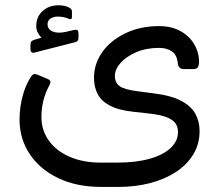

<svg xmlns="http://www.w3.org/2000/svg" viewBox="-20 -558 850 739"><path d="M113.1 -355.7Q105.5 -353.7 101.4 -357.1Q97.3 -360.5 97.3 -367.5V-384.3Q97.3 -395.1 101 -398.8Q104.7 -402.5 113.3 -405.3L139.6 -413.1Q131.8 -420.5 125.6 -432.3Q119.5 -444.1 119.5 -457.6Q119.5 -493.5 144 -515.6Q168.4 -537.7 205.6 -537.7Q217.2 -537.7 227.7 -535.5Q238.3 -533.3 245.5 -529.1Q256.9 -523.7 256.9 -514.4V-492.1Q256.9 -481.5 246.5 -484.7Q236.1 -489.9 225.1 -492Q214 -494.1 202.6 -494.1Q185.1 -494.1 174 -486.2Q163 -478.2 163 -464.8Q163 -445.2 183.2 -436.7Q203.3 -428.2 235.3 -435.8L264.4 -442.6Q275.4 -444.6 278.7 -441.6Q282 -438.6 282 -430.2V-411.8Q282 -399.1 270.4 -395.9ZM368.5 161.4Q275.4 161.4 204.8 127.9Q134.1 94.4 94.7 35.5Q55.2 -23.3 55.2 -98.4Q55.2 -121.9 58.8 -147.9Q62.3 -173.8 70.5 -200.3Q78.6 -226.7 91.6 -249.9Q101.3 -268 107.8 -271.6Q114.3 -275.2 128.4 -268.9L161.1 -255.1Q169.4 -252.1 173 -247Q176.6 -241.9 169.4 -228.4Q153.9 -200.1 146.6 -169.2Q139.3 -138.2 139.5 -106.2Q139.7 -56.4 168 -16.8Q196.4 22.8 247.7 45.3Q299.1 67.9 369.6 67.9H430.1Q502.9 67.9 555.4 53.2Q608 38.6 636.6 11.7Q665.1 -15.1 665.1 -49.4Q665.1 -67.6 656.6 -81.5Q648 -95.5 624.5 -105.6Q601 -115.7 555 -120.9L489.1 -128.3Q435.9 -134.3 403.4 -151.2Q370.9 -168 356.4 -195.2Q341.8 -222.4 341.8 -258.2Q341.8 -312.7 373.9 -357.7Q405.9 -402.7 462.9 -430.1Q519.8 -457.5 592.3 -457.5Q630.5 -457.5 659 -445.8Q687.4 -434.1 706.9 -414.4Q726.4 -394.7 736.3 -370.3Q746.2 -345.9 746.2 -320.6Q746.2 -307.2 741.8 -299.7Q737.4 -292.1 725.2 -292.1H688.1Q666.9 -292.1 664.5 -313.6Q661.3 -346.9 641.5 -360.3Q621.8 -373.7 592.7 -373.7Q543.2 -373.7 504.7 -357.2Q466.3 -340.7 444.3 -316.1Q422.2 -291.5 422.2 -266Q422.2 -239.7 440.5 -226.4Q458.8 -213.1 511.4 -206.5L569 -199Q638.6 -190.6 677.3 -170Q716.1 -149.3 732.1 -119.7Q748.2 -90.2 748.2 -53.9Q748.2 -2.4 722.9 37.9Q697.7 78.2 654.4 105.7Q611.1 133.3 555.3 147.3Q499.5 161.4 437.4 161.4Z"/></svg>

Font: Rubik Light
Style: Italic
Weight: 300
Italic angle: -12°
Designer: Hubert and Fischer
Foundry: Hubert and Fischer
Version: Version 2.300;gftools[0.9.30]